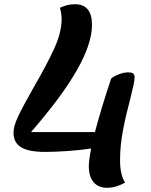

<svg xmlns="http://www.w3.org/2000/svg" viewBox="-20 -720 716 910"><path d="M598 -254Q576 -172 562.5 -100.5Q549 -29 549 41Q549 107 573 146Q547 159 528 164.5Q509 170 487 170Q446 170 423.5 143.5Q401 117 401 68Q401 39 412 -16Q365 -9 304.5 -4.5Q244 0 194 0Q116 0 80 -22Q44 -44 44 -91Q44 -122 66 -168.5Q88 -215 138 -303Q203 -415 237.5 -491Q272 -567 272 -630Q272 -654 264 -683Q299 -700 335 -700Q416 -700 416 -602Q416 -513 344.5 -387.5Q273 -262 127 -94H430Q461 -211 507 -348Q524 -361 546 -369Q568 -377 587 -377Q604 -377 611 -371.5Q618 -366 618 -353Q618 -340 612 -313Q606 -286 598 -254Z"/></svg>

Font: Lemonada
Style: Regular
Weight: 400
Designer: Mohamed Gaber (Arabic) Eduardo Tunni (Latin)
Foundry: Kief Type Foundry
Version: Version 3.006